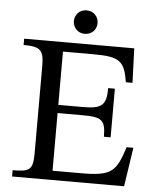

<svg xmlns="http://www.w3.org/2000/svg" viewBox="-56 -864 738 912"><g transform="rotate(5 313.0 -408.5)"><path d="M598 -186H566C527 -67 509 -43 354 -44H225V-319H342C434 -319 454 -308 454 -226H486V-458H454C454 -377 434 -358 342 -358H225V-612H372C495 -612 520 -593 535 -493H567L561 -657H36V-627C117 -627 133 -611 133 -535V-118C133 -40 117 -30 36 -30V0H570ZM320 -817C286 -817 264 -791 264 -761C264 -731 287 -705 320 -705C355 -705 377 -731 377 -761C377 -791 355 -817 320 -817Z"/></g></svg>

Font: STIX Two Math
Style: Regular
Weight: 400
Designer: Ross Mills, John Hudson & Paul Hanslow, Tiro Typeworks Ltd; with portions MicroPress Inc., with additions and correction
Foundry: Tiro Typeworks Ltd
Version: Version 2.02 b142